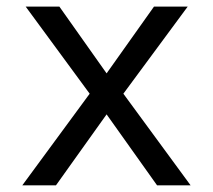

<svg xmlns="http://www.w3.org/2000/svg" viewBox="-20 -556 640 576"><path d="M249 -274.9 57.1 -536.1H158.2L299.8 -335.9L441.9 -536.1H543L350.1 -274.9L551.8 0H451.2L299.8 -212.9L147.9 0H46.9Z"/></svg>

Font: Apple Sans Adjectives
Style: Regular
Weight: 400
Monospace: yes
Foundry: Apple Sans Adjectives
Version: Version 0.01